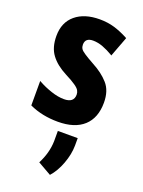

<svg xmlns="http://www.w3.org/2000/svg" viewBox="-146 -579 672 905"><g transform="rotate(20 190.0 -127.0)"><path d="M314.5 -244.1Q345.7 -209.5 345.7 -149.4Q345.7 -72.8 300.8 -31.7Q278.3 -11.2 246.1 -1Q213.9 9.3 171.4 9.3Q92.8 9.3 30.3 -19.5L28.3 -20.5V-22.9V-136.7V-143.1L33.7 -140.1Q62.5 -124 97.7 -112.3Q132.3 -100.6 162.6 -100.6Q211.9 -100.6 211.9 -141.1Q211.9 -151.9 206.5 -161.6Q201.2 -171.4 184.1 -183.1Q167 -195.3 132.3 -212.9Q80.6 -239.7 54.2 -275.4Q27.3 -311 27.3 -369.1Q27.3 -437 72.3 -474.6Q117.2 -512.2 193.4 -512.2Q232.9 -512.2 267.6 -502Q301.8 -491.7 337.4 -472.7L339.8 -471.2L338.9 -468.3L303.7 -375L302.2 -370.6L298.3 -373Q273.9 -387.7 248 -397.5Q222.2 -407.2 198.2 -407.2Q159.2 -407.2 158.7 -373.5Q158.7 -361.8 163.6 -353.5Q168.5 -344.7 185.1 -334Q201.7 -322.8 234.4 -304.7Q284.2 -278.3 314.5 -244.1ZM222.7 257.3 155.3 218.8Q185.5 160.6 187 101.6V49.8H286.6V86.9Q286.1 131.3 268.3 179Q250.5 226.6 222.7 257.3Z"/></g></svg>

Font: MAUL Condensed Bold
Style: Condensed Bold
Weight: 700
Designer: MAUL
Version: Version 1.0; 2020; ttfautohint (v1.8.3)